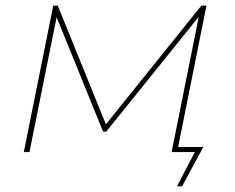

<svg xmlns="http://www.w3.org/2000/svg" viewBox="-20 -537 829 678"><path d="M609 -18H698L623 121H605L668 0H586L682 -478L355 -72H344L180 -476L84 0H64L168 -517H184L354 -98L691 -517H709Z"/></svg>

Font: Montserrat Alternates Thin
Style: Italic
Weight: 250
Italic angle: -11.3°
Designer: Julieta Ulanovsky
Foundry: Julieta Ulanovsky
Version: Version 7.200